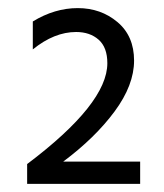

<svg xmlns="http://www.w3.org/2000/svg" viewBox="-20 -846 405 474"><path d="M326 -392H47V-441Q245 -590 245 -690Q245 -729 223.5 -748Q202 -767 168 -767Q114 -767 61 -724V-793Q115 -826 172 -826Q229 -826 270 -791.5Q311 -757 311 -696.5Q311 -636 263 -571Q215 -506 136 -447H326Z"/></svg>

Font: Hind Mysuru
Style: Regular
Weight: 400
Designer: Manushi Parikh, Hitesh Malaviya
Foundry: Indian Type Foundry
Version: Version 0.703;PS 1.0;hotconv 1.0.86;makeotf.lib2.5.63406